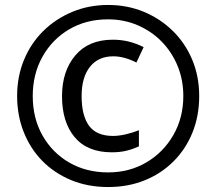

<svg xmlns="http://www.w3.org/2000/svg" viewBox="-20 -837 872 774"><path d="M416 -83Q334 -83 266.5 -111Q199 -139 150.5 -188.5Q102 -238 75.5 -305Q49 -372 49 -450Q49 -528 76.5 -595Q104 -662 154 -711.5Q204 -761 271 -789Q338 -817 416 -817Q493 -817 559.5 -789.5Q626 -762 676.5 -712.5Q727 -663 755 -596Q783 -529 783 -450Q783 -370 756 -303Q729 -236 679.5 -186.5Q630 -137 563 -110Q496 -83 416 -83ZM416 -142Q501 -142 569.5 -182Q638 -222 678.5 -292Q719 -362 719 -450Q719 -515 696 -571Q673 -627 632 -669Q591 -711 535.5 -735Q480 -759 415 -759Q327 -759 258.5 -718.5Q190 -678 151 -608Q112 -538 112 -450Q112 -360 151.5 -290.5Q191 -221 259.5 -181.5Q328 -142 416 -142ZM431 -223Q332 -223 281 -284Q230 -345 230 -449Q230 -550 283.5 -613.5Q337 -677 435 -677Q500 -677 559 -647L530 -585Q480 -610 437 -610Q376 -610 342.5 -567.5Q309 -525 309 -450Q309 -371 339 -330Q369 -289 436 -289Q459 -289 487 -295.5Q515 -302 540 -312V-247Q516 -236 490 -229.5Q464 -223 431 -223Z"/></svg>

Font: Noto Sans Telugu UI SemiCondensed SemiBold
Style: Regular
Weight: 600
Width: 4
Designer: Jelle Bosma - Monotype Design Team
Foundry: Monotype Imaging Inc.
Version: Version 2.005; ttfautohint (v1.8.4.7-5d5b)